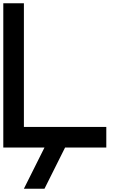

<svg xmlns="http://www.w3.org/2000/svg" viewBox="-20 -895 790 1165"><path d="M125 -875V-125H625V0H0V-875ZM250 250H125L250 0H375Z"/></svg>

Font: CraftyPE
Style: Regular
Weight: 400
Designer: Erek Butcher
Foundry: Haunted Coop
Version: Version 0.018;April 4, 2024;FontCreator 15.0.0.2962 64-bit